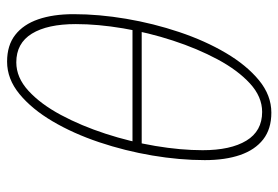

<svg xmlns="http://www.w3.org/2000/svg" viewBox="-142 -632 786 542"><g transform="rotate(-90 251.0 -361.0)"><path d="M204 12Q158 12 128.5 -11Q99 -34 84.5 -76Q70 -118 70 -176Q70 -247 83 -324Q96 -401 120.5 -474Q145 -547 179.5 -605.5Q214 -664 256.5 -699Q299 -734 348 -734Q394 -734 423.5 -711Q453 -688 467.5 -646Q482 -604 482 -546Q482 -475 469 -398Q456 -321 431.5 -248Q407 -175 372.5 -116.5Q338 -58 295.5 -23Q253 12 204 12ZM206 -14Q249 -14 286.5 -48.5Q324 -83 354.5 -140Q385 -197 407.5 -266Q430 -335 442 -406.5Q454 -478 454 -540Q454 -620 427 -664Q400 -708 346 -708Q303 -708 265.5 -673.5Q228 -639 197.5 -582Q167 -525 144.5 -456Q122 -387 110 -315.5Q98 -244 98 -182Q98 -103 125 -58.5Q152 -14 206 -14ZM116 -354 122 -380H439L432 -354Z"/></g></svg>

Font: Source Sans 3
Style: Italic
Weight: 200
Italic angle: -11°
Designer: Paul D. Hunt
Foundry: Adobe
Version: Version 3.046;hotconv 1.0.118;makeotfexe 2.5.65603